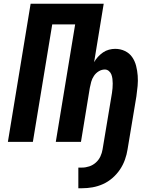

<svg xmlns="http://www.w3.org/2000/svg" viewBox="-20 -755 840 1022"><path d="M397 247V137H417Q436 137 455.5 130.5Q475 124 490.5 110Q506 96 514.5 77.5Q523 59 526 40L576 -260Q578 -273 579 -285.5Q580 -298 580 -310.5Q580 -323 578.5 -335Q577 -347 573 -358Q569 -369 559.5 -377Q550 -385 538 -385Q521 -385 505.5 -375.5Q490 -366 480 -351Q470 -336 465.5 -319.5Q461 -303 458 -287L411 0H277L380 -625H258L155 0H22L143 -735H532L481 -424Q489 -439 501.5 -452.5Q514 -466 528.5 -476Q543 -486 560 -490.5Q577 -495 593 -495Q621 -495 645 -483.5Q669 -472 683.5 -451Q698 -430 704.5 -404.5Q711 -379 713 -352Q715 -325 712.5 -297.5Q710 -270 706 -242L659 40Q655 67 645 95Q635 123 618.5 147.5Q602 172 578.5 192.5Q555 213 528 225Q501 237 473 242Q445 247 417 247Z"/></svg>

Font: Iosevka Aile Extrabold Oblique
Style: Regular
Weight: 800
Italic angle: -9°
Designer: Belleve Invis
Foundry: Belleve Invis
Version: Version 31.1.0; ttfautohint (v1.8.4)